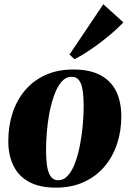

<svg xmlns="http://www.w3.org/2000/svg" viewBox="-20 -846 594 880"><path d="M316 -527.5Q392 -527.5 440.8 -501.2Q489.5 -475 512.8 -426.8Q536 -378.5 536 -312Q536 -245.5 516.5 -186.5Q497 -127.5 458.5 -82.2Q420 -37 364 -11.5Q308 14 236 14Q161 14 112.8 -12.5Q64.5 -39 41.2 -87.2Q18 -135.5 18 -199Q18 -268 37.5 -327.8Q57 -387.5 95.2 -432.5Q133.5 -477.5 189 -502.5Q244.5 -527.5 316 -527.5ZM307.5 -494Q282 -494 262.5 -471.8Q243 -449.5 229.5 -412.8Q216 -376 207.2 -331.8Q198.5 -287.5 194.8 -241.8Q191 -196 191 -157.5Q191 -120 195.2 -88.5Q199.5 -57 211.5 -38.5Q223.5 -20 247 -20Q272.5 -20 292 -42.2Q311.5 -64.5 325 -101.8Q338.5 -139 347 -183.8Q355.5 -228.5 359.5 -274.2Q363.5 -320 363.5 -359Q363.5 -400.5 359 -430.8Q354.5 -461 342.8 -477.5Q331 -494 307.5 -494ZM298.5 -596 453.5 -826.5 545.5 -743.5Q531 -728 510 -708.8Q489 -689.5 464.2 -669.8Q439.5 -650 413.8 -631.8Q388 -613.5 364.2 -598.8Q340.5 -584 321.5 -575Z"/></svg>

Font: Merriweather 120pt Black
Style: Italic
Weight: 900
Italic angle: -7.8°
Version: Version 2.101